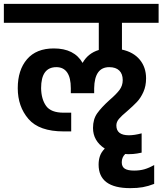

<svg xmlns="http://www.w3.org/2000/svg" viewBox="-30 -681 842 995"><path d="M602 -563V-424Q662 -411 694.5 -371.5Q727 -332 727 -275Q727 -235 713 -204Q699 -173 679.5 -152.5Q660 -132 629 -105Q600 -81 586.5 -65Q573 -49 573 -31Q573 20 638 20Q667 20 704 10V110Q700 111 680.5 114.5Q661 118 634 118Q624 118 619 117Q601 134 601 160Q601 183 616.5 193Q632 203 665 203Q695 203 719 196Q743 189 769 174V272Q738 284 710 289Q682 294 645 294Q481 294 481 172Q481 148 488 127.5Q495 107 513 89Q452 49 452 -18Q452 -63 473.5 -93.5Q495 -124 537 -162Q572 -192 589 -214.5Q606 -237 606 -266Q606 -298 588 -315.5Q570 -333 536 -333Q460 -333 458 -224V-198H337V-224Q337 -278 318 -305.5Q299 -333 262 -333Q183 -333 183 -224Q184 -167 209 -132Q234 -97 300 -97H339V0H300Q173 0 117.5 -64.5Q62 -129 62 -224Q62 -318 110 -374Q158 -430 249 -430Q355 -430 398 -355Q426 -405 482 -422V-563H-10V-661H792V-563Z"/></svg>

Font: Biryani
Style: Bold
Weight: 700
Designer: Dan Reynolds and Mathieu Reguer
Foundry: Dan Reynolds and Mathieu Reguer
Version: Version 1.004; ttfautohint (v1.1) -l 5 -r 5 -G 72 -x 0 -D la